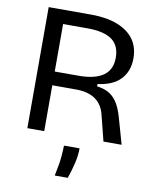

<svg xmlns="http://www.w3.org/2000/svg" viewBox="-95 -733 840 1031"><g transform="rotate(10 325.0 -217.5)"><path d="M86 0V-660H316Q366 -660 407.5 -652Q449 -644 481.5 -628Q514 -612 536.5 -589Q559 -566 570.5 -535.5Q582 -505 582 -468Q582 -433 571.5 -404Q561 -375 540 -353Q519 -331 488 -317.5Q457 -304 416 -299V-286Q452 -282 479 -267Q506 -252 525 -223.5Q544 -195 558 -148L600 0H501L467 -135Q458 -176 436.5 -201Q415 -226 383 -238Q351 -250 308 -250H178V0ZM178 -325H308Q397 -325 442.5 -357Q488 -389 488 -455Q488 -521 444.5 -552.5Q401 -584 310 -584H178ZM275 225Q289 160 292.5 120Q296 80 296 58H381Q381 97 371 139.5Q361 182 346 225Z"/></g></svg>

Font: Bricolage Grotesque 96pt ExtraBold
Style: Regular
Weight: 400
Version: Version 1.001;gftools[0.9.33.dev8+g029e19f]